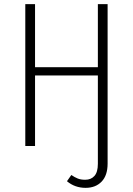

<svg xmlns="http://www.w3.org/2000/svg" viewBox="-20 -704 640 926"><path d="M499 -684V85Q499 142 470 172Q441 202 393 202Q341 202 303 170L324 140Q340 151 355 157Q370 163 391 163Q419 163 435.5 144.5Q452 126 452 86V-340H149V0H102V-684H149V-380H452V-684Z"/></svg>

Font: Fira Sans Condensed ExtraLight
Style: Regular
Weight: 275
Width: 3
Designer: Carrois Corporate & Edenspiekermann AG
Foundry: Carrois Corporate GbR & Edenspiekermann AG
Version: Version 4.203